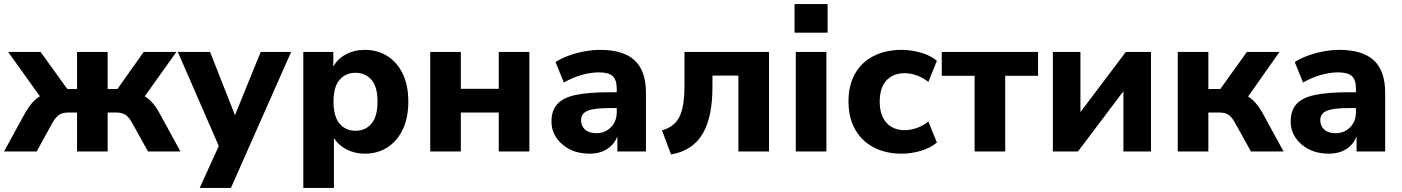

<svg xmlns="http://www.w3.org/2000/svg" viewBox="-29 -747 6915 947"><path d="M-9 0 95 -190Q111 -218 128.5 -238.5Q146 -259 168 -272L11 -491H171L303 -308H351V-491H502V-308H550L680 -491H841L685 -272Q706 -259 724 -238.5Q742 -218 757 -190L861 0H701L622 -142Q606 -171 588.5 -181.5Q571 -192 544 -192H502V0H351V-192H308Q281 -192 264 -181.5Q247 -171 230 -142L152 0Z M956 180 1050 -27 848 -491H1007L1130 -179L1257 -491H1407L1110 180Z M1467 180V-491H1615V-418Q1635 -456 1676.5 -478.5Q1718 -501 1770 -501Q1834 -501 1882.5 -470Q1931 -439 1958 -382Q1985 -325 1985 -246Q1985 -167 1958 -109.5Q1931 -52 1882.5 -20.5Q1834 11 1770 11Q1721 11 1680.5 -10Q1640 -31 1618 -66V180ZM1725 -102Q1773 -102 1803 -137Q1833 -172 1833 -246Q1833 -319 1803 -353.5Q1773 -388 1725 -388Q1676 -388 1646 -353.5Q1616 -319 1616 -246Q1616 -172 1646 -137Q1676 -102 1725 -102Z M2093 0V-491H2244V-309H2431V-491H2582V0H2431V-192H2244V0Z M2879 11Q2824 11 2782 -10Q2740 -31 2715.5 -67Q2691 -103 2691 -148Q2691 -201 2719 -233Q2747 -265 2810 -278.5Q2873 -292 2977 -292H3013V-309Q3013 -353 2993 -371.5Q2973 -390 2925 -390Q2885 -390 2840.5 -377.5Q2796 -365 2752 -340L2711 -441Q2737 -458 2774.5 -472Q2812 -486 2853 -493.5Q2894 -501 2931 -501Q3045 -501 3101 -449.5Q3157 -398 3157 -290V0H3016V-74Q3001 -35 2965.5 -12Q2930 11 2879 11ZM2913 -90Q2955 -90 2984 -119Q3013 -148 3013 -194V-214H2978Q2901 -214 2869 -200.5Q2837 -187 2837 -154Q2837 -126 2856.5 -108Q2876 -90 2913 -90Z M3281 15 3236 -104Q3297 -121 3322 -170.5Q3347 -220 3347 -324V-491H3764V0H3613V-374H3485V-319Q3485 -168 3436 -86Q3387 -4 3281 15Z M3890 -586V-727H4053V-586ZM3896 0V-491H4047V0Z M4419 11Q4339 11 4279.5 -20.5Q4220 -52 4188 -110Q4156 -168 4156 -247Q4156 -326 4188 -383Q4220 -440 4279.5 -470.5Q4339 -501 4419 -501Q4466 -501 4514 -487Q4562 -473 4592 -447L4550 -343Q4525 -363 4494 -374.5Q4463 -386 4434 -386Q4375 -386 4342.5 -349.5Q4310 -313 4310 -246Q4310 -180 4342.5 -142.5Q4375 -105 4434 -105Q4462 -105 4493.5 -116Q4525 -127 4550 -148L4592 -44Q4562 -18 4514 -3.5Q4466 11 4419 11Z M4778 0V-373H4616V-491H5091V-373H4929V0Z M5164 0V-491H5300V-194L5524 -491H5648V0H5512V-297L5288 0Z M5780 0V-491H5931V-308H5990L6121 -491H6282L6127 -271Q6148 -258 6165.5 -237.5Q6183 -217 6198 -190L6302 0H6141L6062 -142Q6046 -171 6029 -181.5Q6012 -192 5985 -192H5931V0Z M6525 11Q6470 11 6428 -10Q6386 -31 6361.5 -67Q6337 -103 6337 -148Q6337 -201 6365 -233Q6393 -265 6456 -278.5Q6519 -292 6623 -292H6659V-309Q6659 -353 6639 -371.5Q6619 -390 6571 -390Q6531 -390 6486.5 -377.5Q6442 -365 6398 -340L6357 -441Q6383 -458 6420.5 -472Q6458 -486 6499 -493.5Q6540 -501 6577 -501Q6691 -501 6747 -449.5Q6803 -398 6803 -290V0H6662V-74Q6647 -35 6611.5 -12Q6576 11 6525 11ZM6559 -90Q6601 -90 6630 -119Q6659 -148 6659 -194V-214H6624Q6547 -214 6515 -200.5Q6483 -187 6483 -154Q6483 -126 6502.5 -108Q6522 -90 6559 -90Z"/></svg>

Font: Nunito Sans ExtraBold
Style: Regular
Weight: 800
Designer: Vernon Adams
Foundry: Vernon Adams
Version: Version 3.101; ttfautohint (v1.8.4.7-5d5b);gftools[0.9.27]